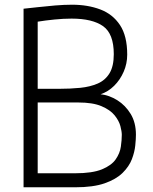

<svg xmlns="http://www.w3.org/2000/svg" viewBox="-20 -795 651 815"><path d="M80 0V-758L140 -764.5Q175.5 -768.5 214 -771.8Q252.5 -775 286 -775Q352.5 -775 405.5 -755Q458.5 -735 489.2 -688.8Q520 -642.5 520 -563Q520 -525 505 -490.5Q490 -456 464.5 -430.8Q439 -405.5 407 -395Q443.5 -391 478 -369.5Q512.5 -348 534.8 -311.2Q557 -274.5 557 -223Q557 -205.5 554.2 -177.8Q551.5 -150 539.8 -119.2Q528 -88.5 500.5 -61.2Q473 -34 424.5 -17Q376 0 299 0ZM140 -418H230Q278.5 -418 320.8 -422.2Q363 -426.5 395 -440.5Q427 -454.5 445 -484.2Q463 -514 463 -565Q463 -651.5 417.8 -683.8Q372.5 -716 284 -716Q249 -716 211.5 -712.2Q174 -708.5 140 -703ZM140 -59.5H299Q372 -59.5 412.8 -76.2Q453.5 -93 471.2 -118.8Q489 -144.5 493 -172.5Q497 -200.5 497 -223Q497 -237 491 -259.8Q485 -282.5 466.5 -305.5Q448 -328.5 411 -344.2Q374 -360 312 -360H140Z"/></svg>

Font: Junction Light
Style: Regular
Weight: 300
Designer: Caroline Hadilaksono
Foundry: Caroline Hadilaksono, Tyler Finck, The League of Moveable Type
Version: Version 2.000; ttfautohint (v1.8.3)